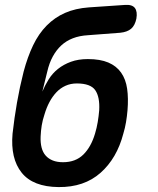

<svg xmlns="http://www.w3.org/2000/svg" viewBox="-20 -750 640 780"><path d="M469 -617 338 -607Q303 -605 276 -594.5Q249 -584 229 -565.5Q209 -547 194.5 -520.5Q180 -494 172 -459L152 -378Q163 -404 178 -428Q193 -452 215.5 -470Q238 -488 268 -499Q298 -510 337 -510Q387 -510 420 -496Q453 -482 472 -455Q491 -428 496.5 -389.5Q502 -351 498 -302Q496 -278 492 -254Q488 -230 481 -207Q455 -107 388.5 -48Q322 11 218 10Q114 9 68 -48.5Q22 -106 31 -207Q38 -270 49 -333Q60 -396 76 -459Q92 -519 114.5 -566Q137 -613 169.5 -646Q202 -679 244 -697.5Q286 -716 341 -720L488 -730Q517 -732 528 -717.5Q539 -703 534 -674Q528 -646 512.5 -633Q497 -620 469 -617ZM236 -91Q287 -91 318.5 -122Q350 -153 366 -207Q373 -230 377 -254Q381 -278 383 -302Q386 -356 367 -383.5Q348 -411 292 -411Q267 -411 246 -401.5Q225 -392 209 -375Q193 -358 181 -335.5Q169 -313 161 -286Q153 -262 149.5 -240.5Q146 -219 145 -195Q144 -170 149 -150.5Q154 -131 165.5 -118Q177 -105 194.5 -98Q212 -91 236 -91Z"/></svg>

Font: Maple Mono NL SemiBold
Style: Italic
Weight: 600
Italic angle: -10°
Monospace: yes
Designer: subframe7536
Version: Version 7.000